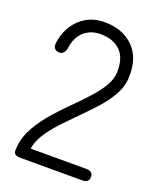

<svg xmlns="http://www.w3.org/2000/svg" viewBox="-133 -786 711 867"><g transform="rotate(20 222.5 -353.0)"><path d="M71 0Q38 0 38 -22Q38 -73 60.5 -119.5Q83 -166 121 -211.5Q159 -257 207 -304Q243 -340 274.5 -374.5Q306 -409 327 -443.5Q348 -478 349 -513Q351 -581 316.5 -615Q282 -649 220 -649Q174 -649 142 -621Q110 -593 103 -539Q97 -507 72 -507Q58 -507 50 -516Q42 -525 44 -542Q54 -616 101.5 -661Q149 -706 220 -706Q306 -706 358 -655Q410 -604 407 -512Q406 -466 383 -424.5Q360 -383 324.5 -344Q289 -305 248 -264Q213 -229 181 -194.5Q149 -160 127 -125Q105 -90 100 -55H367Q400 -55 400 -28Q400 0 367 0Z"/></g></svg>

Font: Zen Maru Gothic
Style: Regular
Weight: 400
Designer: Yoshimichi Ohira
Foundry: Positype
Version: Version 1.002